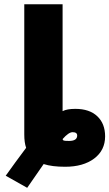

<svg xmlns="http://www.w3.org/2000/svg" viewBox="-20 -771 513 900"><path d="M273.4 -119.1Q274.4 -114.3 278.3 -112.3Q282.2 -110.4 303.7 -110.4Q341.8 -110.4 341.8 -135.7Q341.8 -151.4 320.3 -151.4Q301.8 -151.4 273.4 -119.1ZM102.5 -78.1Q93.8 -102.5 93.8 -140.6V-751H273.4V-250Q293.9 -260.7 333 -260.7Q399.4 -260.7 436 -226.1Q472.7 -191.4 472.7 -131.8Q472.7 -66.4 421.4 -27.8Q370.1 10.7 285.2 10.7Q223.6 10.7 184.6 -2Q146.5 51.8 107.4 109.4L6.8 52.7Q49.8 -7.8 102.5 -78.1Z"/></svg>

Font: Gen Shin Gothic Heavy
Style: Bold
Weight: 900
Designer: [Source Han Sans]
Ryoko NISHIZUKA  (kana & ideographs); Paul D. Hunt (Latin, Greek & Cyrillic); Wenlong ZHANG  (bopomofo
Version: Version 1.002.20150607